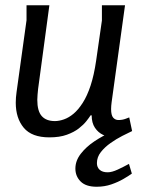

<svg xmlns="http://www.w3.org/2000/svg" viewBox="-20 -510 550 731"><path d="M168 -490 125 -171Q124 -160 123 -149.5Q122 -139 122 -130Q122 -87 139 -68Q156 -49 189 -49Q205 -49 223.5 -55.5Q242 -62 260 -77Q278 -92 295 -118.5Q312 -145 325 -184.5Q338 -224 346 -279L368 -432V-490H456L405 -121Q404 -114 403.5 -107Q403 -100 403 -95Q403 -71 411 -62Q419 -53 431 -53Q446 -53 459 -58Q472 -63 472 -63L483 -11Q483 -11 470.5 -5.5Q458 0 441 6Q424 12 408 12Q391 12 372.5 3.5Q354 -5 341.5 -23.5Q329 -42 329 -71H325Q320 -63 309 -49Q298 -35 280 -21Q262 -7 234.5 3Q207 13 168 13Q101 13 70.5 -23.5Q40 -60 40 -119Q40 -138 43 -159L81 -433V-490ZM483 -11Q468 -4 445.5 7.5Q423 19 401 34.5Q379 50 364 69Q349 88 349 111Q349 127 359.5 136.5Q370 146 390 146Q406 146 428.5 135.5Q451 125 471 114L482 151Q471 159 450.5 171Q430 183 404 192Q378 201 348 201Q307 201 287 181Q267 161 267 132Q267 102 287.5 75.5Q308 49 339.5 28Q371 7 404.5 -7.5Q438 -22 465 -28Z"/></svg>

Font: Rosario
Style: Italic
Weight: 400
Italic angle: -8.05°
Designer: Hector Gatti
Foundry: Omnibus Type
Version: Version 1.201